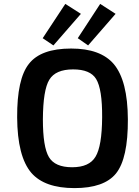

<svg xmlns="http://www.w3.org/2000/svg" viewBox="-20 -952 712 985"><path d="M254 -719 199 -756 315 -932 395 -881ZM432 -719 379 -756 494 -932 573 -881ZM564 -623Q635 -538 636 -340Q637 -139 575 -62Q514 13 362 13Q209 13 141 -65Q69 -149 68 -350Q67 -547 128 -624Q189 -703 345 -703Q496 -703 564 -623ZM233 -543Q201 -491 200 -340Q200 -198 231 -146Q262 -94 350 -94Q438 -94 470 -148Q503 -202 504 -350Q505 -495 473 -547Q443 -596 355 -596Q265 -596 233 -543Z"/></svg>

Font: Taylor Sans Upright Semi Bold
Style: Regular
Weight: 600
Italic angle: -8°
Designer: Natanael Gama
Version: Version 1.001 September 8, 2015